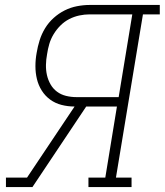

<svg xmlns="http://www.w3.org/2000/svg" viewBox="-20 -755 665 775"><path d="M4 0V-38H89L281 -325Q254 -325 228.5 -331.5Q203 -338 182.5 -353Q162 -368 148.5 -389.5Q135 -411 129 -436Q123 -461 123 -488Q123 -515 128 -542Q132 -567 140 -592.5Q148 -618 162 -641Q176 -664 196.5 -682.5Q217 -701 241 -713Q265 -725 291 -730Q317 -735 342 -735H625V-697H557L448 -38H511V0H337V-38H405L452 -325H328L111 0ZM288 -363H459L514 -697H342Q321 -697 300 -692.5Q279 -688 259.5 -678Q240 -668 224 -652Q208 -636 196.5 -617Q185 -598 179 -577.5Q173 -557 170 -536Q166 -515 165.5 -493.5Q165 -472 169.5 -452Q174 -432 184 -414.5Q194 -397 210 -385Q226 -373 246.5 -368Q267 -363 288 -363Z"/></svg>

Font: Iosevka Slab XLtExObl
Style: Regular
Weight: 200
Width: 7
Italic angle: -9°
Monospace: yes
Designer: Belleve Invis
Foundry: Belleve Invis
Version: Version 11.1.1; ttfautohint (v1.8.3)